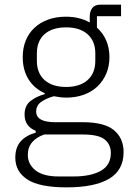

<svg xmlns="http://www.w3.org/2000/svg" viewBox="-20 -596 569 828"><path d="M513 60Q513 138 450.5 175Q388 212 267 212Q150 212 98 178Q46 144 46 84Q46 40 69 14Q92 -12 134 -24V-32Q86 -51 86 -102Q86 -140 111 -160Q136 -180 173 -190V-194Q128 -214 103 -254Q78 -294 78 -350Q78 -389 91 -421Q104 -453 128.5 -476Q153 -499 187.5 -511.5Q222 -524 264 -524Q323 -524 367 -499V-524Q367 -547 378 -561.5Q389 -576 414 -576H502V-526H398V-477Q424 -454 438 -421.5Q452 -389 452 -350Q452 -311 438.5 -279Q425 -247 400.5 -223.5Q376 -200 341.5 -187.5Q307 -175 265 -175Q251 -175 238 -177Q225 -179 212 -181Q179 -172 157.5 -156.5Q136 -141 136 -115Q136 -69 218 -69H337Q430 -69 471.5 -34.5Q513 0 513 60ZM458 64Q458 27 431.5 5.5Q405 -16 337 -16H171Q138 -5 119 17Q100 39 100 72Q100 112 133 138.5Q166 165 233 165H297Q372 165 415 140.5Q458 116 458 64ZM265 -221Q324 -221 357.5 -250.5Q391 -280 391 -334V-366Q391 -419 357.5 -448.5Q324 -478 265 -478Q205 -478 172 -448.5Q139 -419 139 -366V-334Q139 -280 172.5 -250.5Q206 -221 265 -221Z"/></svg>

Font: IBM Plex Thai Light
Style: Regular
Weight: 300
Designer: Mike Abbink, Paul van der Laan, Pieter van Rosmalen, Ben Mitchell, Mark Frömberg
Foundry: Bold Monday
Version: Version 1.0